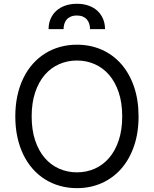

<svg xmlns="http://www.w3.org/2000/svg" viewBox="-20 -970 801 1000"><path d="M701.7 -363.6Q701.7 -277.3 677.7 -208.3Q653.8 -139.2 611 -90.7Q568.2 -42.3 509.4 -16.2Q450.6 9.9 380.7 9.9Q334.2 9.9 292.3 -1.8Q250.4 -13.5 214.7 -35.9Q179 -58.2 150.4 -90.6Q121.8 -122.9 101.6 -164.4Q81.3 -206 70.5 -256Q59.7 -306.1 59.7 -363.6Q59.7 -421.2 70.5 -471.2Q81.3 -521.3 101.6 -562.9Q121.8 -604.4 150.4 -636.7Q179 -669 214.7 -691.4Q250.4 -713.8 292.3 -725.5Q334.2 -737.2 380.7 -737.2Q450.6 -737.2 509.4 -711.3Q568.2 -685.4 611 -636.9Q653.8 -588.4 677.7 -519.2Q701.7 -449.9 701.7 -363.6ZM616.5 -363.6Q616.5 -434.7 598.2 -489Q579.9 -543.3 548.1 -580.1Q516.3 -616.8 473.4 -635.8Q430.4 -654.8 380.7 -654.8Q331.3 -654.8 288.2 -635.8Q245 -616.8 213.2 -580.1Q181.5 -543.3 163.2 -489Q144.9 -434.7 144.9 -363.6Q144.9 -293 163.2 -238.5Q181.5 -183.9 213.2 -147.2Q245 -110.4 288.2 -91.4Q331.3 -72.4 380.7 -72.4Q430.4 -72.4 473.4 -91.4Q516.3 -110.4 548.1 -147.2Q579.9 -183.9 598.2 -238.5Q616.5 -293 616.5 -363.6ZM233 -818.2Q233 -846.9 243.3 -871.3Q253.6 -895.6 272.7 -913.2Q291.9 -930.8 319.2 -940.5Q346.6 -950.3 380.7 -950.3Q414.8 -950.3 441.9 -940.5Q469.1 -930.8 487.9 -913.2Q506.7 -895.6 516.9 -871.3Q527 -846.9 527 -818.2H448.9Q448.9 -832.7 445 -845.5Q441.1 -858.3 432.9 -868.1Q424.7 -877.8 411.8 -883.5Q398.8 -889.2 380.7 -889.2Q361.5 -889.2 348.2 -883.3Q334.9 -877.5 326.7 -867.5Q318.5 -857.6 314.8 -844.8Q311.1 -832 311.1 -818.2Z"/></svg>

Font: Interop
Style: Regular
Weight: 400
Designer: Rasmus Andersson, Google, Jang Haemin
Foundry: jhaemin
Version: Version 1.008